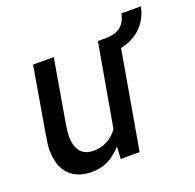

<svg xmlns="http://www.w3.org/2000/svg" viewBox="-106 -674 804 793"><g transform="rotate(-20 296.0 -277.0)"><path d="M456 -430 381 0H298L301 -54Q245 10 170 10Q105 10 69.5 -27.5Q34 -65 34 -134Q34 -158 42 -202L91 -490H182L135 -216Q129 -181 129 -162Q129 -70 207 -70Q237 -70 264.5 -84Q292 -98 312 -126L376 -490H413Q492 -490 506 -564H592Q581 -511 546 -476.5Q511 -442 456 -430Z"/></g></svg>

Font: Cabin
Style: Italic
Weight: 400
Italic angle: -7°
Designer: Pablo Impallari
Foundry: Pablo Impallari. http://www.impallari.com Igino Marini. http://www.ikern.com
Version: Version 2.200